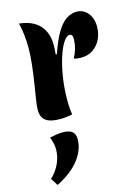

<svg xmlns="http://www.w3.org/2000/svg" viewBox="-141 -674 805 1119"><g transform="rotate(-15 262.0 -114.5)"><path d="M256 -368Q283 -448 311 -494Q339 -540 369 -559Q399 -578 430 -578Q459 -578 480 -562.5Q501 -547 512.5 -521.5Q524 -496 524 -464Q524 -423 507.5 -388.5Q491 -354 460.5 -333Q430 -312 387 -312Q374 -312 363.5 -313.5Q353 -315 344 -319Q357 -340 365 -367Q373 -394 374 -419Q376 -438 371.5 -448Q367 -458 356 -458Q338 -458 318.5 -428.5Q299 -399 282.5 -348Q266 -297 255.5 -230.5Q245 -164 245 -90Q245 -64 247 -43.5Q249 -23 251 -6Q231 -2 213 0Q195 2 178 2Q118 2 91 -18.5Q64 -39 64 -83Q64 -105 70.5 -145.5Q77 -186 85 -237Q93 -288 99.5 -343.5Q106 -399 106 -450Q106 -489 101.5 -527Q97 -565 89 -598Q171 -589 211.5 -544Q252 -499 252 -427Q252 -416 251.5 -401Q251 -386 249 -369ZM92 91Q109 87 131 83.5Q153 80 172 80Q191 80 208 85Q225 90 235 103.5Q245 117 245 141Q245 204 199.5 263.5Q154 323 63 369L35 325Q71 291 89.5 249.5Q108 208 108 165Q108 147 103.5 128Q99 109 92 91Z"/></g></svg>

Font: Merienda ExtraBold
Style: Regular
Weight: 800
Designer: Eduardo Rodriguez Tunni
Foundry: Eduardo Rodriguez Tunni
Version: Version 2.001